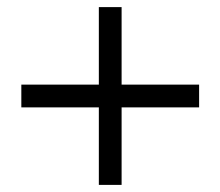

<svg xmlns="http://www.w3.org/2000/svg" viewBox="-20 -570 620 540"><path d="M258 -50V-268H40V-332H258V-550H322V-332H540V-268H322V-50Z"/></svg>

Font: Urbanist Light
Style: Regular
Weight: 300
Designer: Corey Hu
Foundry: Corey Hu
Version: Version 1.330; ttfautohint (v1.8.4.7-5d5b)